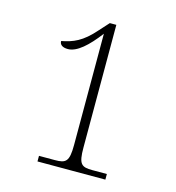

<svg xmlns="http://www.w3.org/2000/svg" viewBox="-100 -743 759 828"><g transform="rotate(15 279.5 -328.5)"><path d="M142 0H445V-25H380C331 -25 318 -35 318 -109V-657H289L251 -615C197 -553 157 -538 106 -528C106 -512 118 -502 143 -502C183 -502 228 -543 276 -606V-109C276 -35 262 -25 213 -25H142Z"/></g></svg>

Font: Noto Serif Telugu ExtraLight
Style: Regular
Weight: 200
Designer: Jelle Bosma - Monotype Design Team
Foundry: Monotype Imaging Inc.
Version: Version 2.005